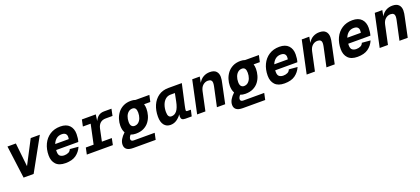

<svg xmlns="http://www.w3.org/2000/svg" viewBox="54 -1681 6492 2965"><g transform="rotate(-20 3300.0 -199.0)"><path d="M161 0 91 -536H229L271 -148L473 -536H623L326 0Z M848 12Q743 12 692 -42.5Q641 -97 641 -188Q641 -291 679.5 -372.5Q718 -454 790 -501Q862 -548 961 -548Q1059 -548 1109.5 -495.5Q1160 -443 1160 -353Q1160 -319 1155.5 -286Q1151 -253 1143 -228H779Q778 -215 778 -201Q778 -148 804 -128Q830 -108 870 -108Q909 -108 939.5 -122.5Q970 -137 981 -170L1121 -158Q1088 -81 1023 -34.5Q958 12 848 12ZM940 -428Q890 -428 853.5 -399.5Q817 -371 797 -320H1019Q1021 -328 1022 -336.5Q1023 -345 1023 -358Q1023 -390 1003 -409Q983 -428 940 -428Z M1200 0 1223 -108H1351L1419 -428H1291L1314 -536H1542L1528 -432Q1552 -484 1588.5 -510Q1625 -536 1679 -536H1800L1777 -425H1666Q1555 -425 1529 -308L1487 -108H1650L1628 0Z M1910 150Q1838 150 1804 123.5Q1770 97 1770 48Q1770 4 1794.5 -38.5Q1819 -81 1865 -124Q1838 -171 1838 -240Q1838 -294 1855 -348.5Q1872 -403 1906.5 -448Q1941 -493 1995 -520.5Q2049 -548 2124 -548Q2163 -548 2196 -536H2423L2399 -428H2297Q2308 -393 2308 -352Q2308 -298 2292.5 -243.5Q2277 -189 2243.5 -144Q2210 -99 2156 -71.5Q2102 -44 2024 -44Q1977 -44 1941 -59Q1910 -24 1910 6Q1910 24 1922.5 33Q1935 42 1957 42H2300L2277 150ZM2045 -164Q2083 -164 2110.5 -187Q2138 -210 2153 -249.5Q2168 -289 2168 -339Q2168 -428 2104 -428Q2066 -428 2038 -405Q2010 -382 1994.5 -342Q1979 -302 1979 -252Q1979 -206 1997.5 -185Q2016 -164 2045 -164Z M2573 12Q2508 12 2470 -36Q2432 -84 2432 -173Q2432 -276 2467.5 -358Q2503 -440 2571 -488Q2639 -536 2735 -536H2956L2880 -192Q2875 -170 2871.5 -150Q2868 -130 2868 -120Q2868 -102 2890 -102H2947L2924 0H2820Q2781 0 2765.5 -15Q2750 -30 2750 -61Q2750 -75 2754 -96Q2722 -50 2676.5 -19Q2631 12 2573 12ZM2633 -108Q2685 -108 2721 -153Q2757 -198 2777 -297L2803 -428H2733Q2683 -428 2647 -397.5Q2611 -367 2592 -315Q2573 -263 2573 -200Q2573 -152 2588 -130Q2603 -108 2633 -108Z M3013 0 3127 -536H3251L3233 -440Q3266 -496 3313.5 -522Q3361 -548 3418 -548Q3489 -548 3522 -513Q3555 -478 3555 -420Q3555 -397 3551 -370Q3547 -343 3541 -319L3474 0H3338L3406 -316Q3409 -331 3411 -346Q3413 -361 3413 -375Q3413 -401 3396.5 -417Q3380 -433 3345 -433Q3301 -433 3264.5 -402Q3228 -371 3215 -310L3149 0Z M3710 150Q3638 150 3604 123.5Q3570 97 3570 48Q3570 4 3594.5 -38.5Q3619 -81 3665 -124Q3638 -171 3638 -240Q3638 -294 3655 -348.5Q3672 -403 3706.5 -448Q3741 -493 3795 -520.5Q3849 -548 3924 -548Q3963 -548 3996 -536H4223L4199 -428H4097Q4108 -393 4108 -352Q4108 -298 4092.5 -243.5Q4077 -189 4043.5 -144Q4010 -99 3956 -71.5Q3902 -44 3824 -44Q3777 -44 3741 -59Q3710 -24 3710 6Q3710 24 3722.5 33Q3735 42 3757 42H4100L4077 150ZM3845 -164Q3883 -164 3910.5 -187Q3938 -210 3953 -249.5Q3968 -289 3968 -339Q3968 -428 3904 -428Q3866 -428 3838 -405Q3810 -382 3794.5 -342Q3779 -302 3779 -252Q3779 -206 3797.5 -185Q3816 -164 3845 -164Z M4448 12Q4343 12 4292 -42.5Q4241 -97 4241 -188Q4241 -291 4279.5 -372.5Q4318 -454 4390 -501Q4462 -548 4561 -548Q4659 -548 4709.5 -495.5Q4760 -443 4760 -353Q4760 -319 4755.5 -286Q4751 -253 4743 -228H4379Q4378 -215 4378 -201Q4378 -148 4404 -128Q4430 -108 4470 -108Q4509 -108 4539.5 -122.5Q4570 -137 4581 -170L4721 -158Q4688 -81 4623 -34.5Q4558 12 4448 12ZM4540 -428Q4490 -428 4453.5 -399.5Q4417 -371 4397 -320H4619Q4621 -328 4622 -336.5Q4623 -345 4623 -358Q4623 -390 4603 -409Q4583 -428 4540 -428Z M4813 0 4927 -536H5051L5033 -440Q5066 -496 5113.5 -522Q5161 -548 5218 -548Q5289 -548 5322 -513Q5355 -478 5355 -420Q5355 -397 5351 -370Q5347 -343 5341 -319L5274 0H5138L5206 -316Q5209 -331 5211 -346Q5213 -361 5213 -375Q5213 -401 5196.5 -417Q5180 -433 5145 -433Q5101 -433 5064.5 -402Q5028 -371 5015 -310L4949 0Z M5648 12Q5543 12 5492 -42.5Q5441 -97 5441 -188Q5441 -291 5479.5 -372.5Q5518 -454 5590 -501Q5662 -548 5761 -548Q5859 -548 5909.5 -495.5Q5960 -443 5960 -353Q5960 -319 5955.5 -286Q5951 -253 5943 -228H5579Q5578 -215 5578 -201Q5578 -148 5604 -128Q5630 -108 5670 -108Q5709 -108 5739.5 -122.5Q5770 -137 5781 -170L5921 -158Q5888 -81 5823 -34.5Q5758 12 5648 12ZM5740 -428Q5690 -428 5653.5 -399.5Q5617 -371 5597 -320H5819Q5821 -328 5822 -336.5Q5823 -345 5823 -358Q5823 -390 5803 -409Q5783 -428 5740 -428Z M6013 0 6127 -536H6251L6233 -440Q6266 -496 6313.5 -522Q6361 -548 6418 -548Q6489 -548 6522 -513Q6555 -478 6555 -420Q6555 -397 6551 -370Q6547 -343 6541 -319L6474 0H6338L6406 -316Q6409 -331 6411 -346Q6413 -361 6413 -375Q6413 -401 6396.5 -417Q6380 -433 6345 -433Q6301 -433 6264.5 -402Q6228 -371 6215 -310L6149 0Z"/></g></svg>

Font: Geist Mono
Style: Bold Italic
Weight: 700
Italic angle: -12°
Monospace: yes
Designer: Basement.studio, Andrés Briganti, Mateo Zaragoza
Foundry: Basement.studio, Vercel, Andrés Briganti, Guido Ferreyra, Mateo Zaragoza
Version: Version 1.500; ttfautohint (v1.8.4.7-5d5b)